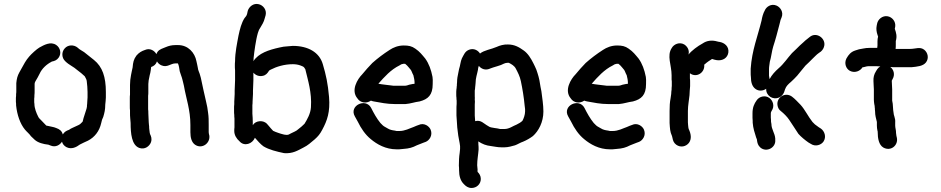

<svg xmlns="http://www.w3.org/2000/svg" viewBox="-20 -727 4678 954"><path d="M415 -270V-243C415 -234 413 -222 413 -211C412 -205 412 -200 412 -197L410 -187C405 -171 400 -155 395 -140L391 -124C390 -123 390 -123 390 -122L382 -114C378 -108 362 -102 358 -100C345 -93 335 -91 323 -82C309 -77 300 -72 292 -59C287 -77 276 -85 259 -91C245 -97 234 -97 220 -101L210 -103C201 -112 194 -120 185 -129C179 -135 172 -141 169 -149C161 -165 151 -189 151 -211C150 -215 150 -219 150 -224V-237C151 -242 151 -248 151 -254C152 -261 152 -268 152 -276V-311C152 -315 154 -319 156 -323C163 -334 171 -349 177 -361C188 -386 212 -408 236 -420C236 -421 236 -421 237 -421C252 -424 262 -428 271 -440C287 -462 279 -490 260 -503C232 -523 198 -503 176 -491C162 -483 135 -458 125 -446C109 -428 98 -407 86 -385L76 -367C67 -351 63 -336 61 -314V-276C61 -271 61 -265 60 -260C60 -253 60 -247 59 -241V-221C60 -215 60 -209 60 -203C65 -156 80 -112 104 -83C113 -72 126 -62 134 -50C141 -43 147 -37 153 -32C169 -18 194 -11 221 -8L223 -7L231 -4C256 7 278 -7 288 -23C291 -11 299 -2 310 4C335 17 360 4 377 -9C390 -16 402 -21 417 -28C450 -45 474 -75 483 -116L487 -132L493 -146C499 -166 503 -182 503 -207C504 -218 506 -232 506 -243V-270C506 -345 489 -395 447 -429C432 -440 413 -457 398 -468C385 -477 376 -480 366 -490C347 -506 318 -505 302 -487C285 -469 286 -440 304 -423C324 -403 344 -397 365 -378C377 -369 391 -358 401 -348C404 -342 411 -331 411 -324C413 -308 415 -287 415 -270Z M717 -165C717 -172 717 -178 716 -184V-251C717 -257 717 -263 717 -268V-305C717 -308 717 -313 718 -320C718 -325 719 -330 720 -334L724 -354C726 -361 728 -369 729 -378L731 -394C745 -399 755 -407 760 -422C765 -413 773 -406 783 -402C811 -390 828 -412 852 -412H864C869 -402 871 -386 873 -373C875 -364 884 -343 886 -333L890 -317C891 -312 892 -307 894 -300C905 -236 926 -182 926 -106V-70C926 -43 932 -20 949 -8C984 16 1026 -16 1020 -54C1019 -59 1017 -63 1017 -70V-106C1017 -127 1017 -147 1014 -166L1010 -194L1004 -222C995 -260 986 -302 978 -340L974 -354C973 -361 963 -380 963 -390L960 -405L956 -423C948 -465 915 -503 865 -503H852C833 -503 818 -499 804 -493L794 -489C776 -482 764 -477 757 -458C749 -474 726 -490 701 -479C683 -473 671 -466 658 -451C644 -432 641 -417 639 -392L635 -374L631 -354C628 -340 626 -321 626 -305V-257C625 -251 625 -245 625 -238V-201C625 -192 625 -184 626 -178V-165C626 -158 626 -149 627 -140L629 -116C629 -64 634 -6 672 8C700 18 723 -1 730 -20C736 -37 731 -50 725 -62C725 -63 725 -65 724 -67L722 -83C721 -89 721 -94 721 -99C720 -104 720 -111 719 -120C719 -134 717 -151 717 -165Z M1146 -277V-260C1146 -250 1144 -231 1144 -222V-209C1143 -202 1143 -196 1143 -191V-175C1143 -168 1143 -162 1144 -156C1144 -151 1144 -145 1145 -138V-94C1144 -88 1144 -82 1144 -76C1144 -56 1155 -38 1170 -25C1194 3 1235 -13 1246 -42H1247C1258 -29 1276 -9 1289 0C1317 17 1354 26 1392 34C1435 37 1459 21 1488 6C1509 -4 1525 -19 1543 -34C1561 -50 1570 -61 1581 -82C1606 -128 1621 -171 1615 -245C1609 -313 1600 -354 1584 -408C1567 -467 1511 -499 1435 -499C1424 -499 1398 -495 1389 -495L1369 -491C1315 -479 1265 -463 1239 -423C1240 -428 1240 -433 1240 -438C1242 -455 1245 -482 1248 -499L1254 -533C1258 -552 1263 -575 1272 -587C1281 -603 1291 -616 1296 -638L1300 -652C1306 -679 1287 -701 1266 -706C1239 -713 1217 -693 1211 -673L1208 -659C1206 -649 1200 -643 1195 -637C1180 -614 1172 -583 1165 -550C1158 -512 1148 -466 1148 -423C1147 -415 1147 -408 1147 -401C1147 -394 1147 -386 1148 -377V-328C1148 -312 1146 -292 1146 -277ZM1234 -162V-204C1235 -211 1235 -217 1235 -222C1235 -231 1237 -250 1237 -260V-277C1237 -292 1239 -312 1239 -328V-366C1249 -354 1266 -346 1285 -350C1301 -353 1309 -363 1317 -376C1318 -376 1318 -376 1318 -377C1321 -379 1323 -380 1325 -381C1354 -396 1393 -408 1435 -408C1448 -408 1461 -406 1472 -402L1482 -398C1490 -395 1493 -390 1497 -383C1510 -328 1530 -267 1525 -194C1523 -162 1506 -133 1493 -112C1485 -104 1472 -92 1462 -85C1452 -75 1438 -71 1425 -64C1417 -60 1414 -57 1407 -57H1402C1393 -57 1382 -61 1374 -63L1362 -67C1353 -70 1345 -73 1337 -77C1329 -85 1321 -95 1315 -102L1308 -110C1290 -132 1250 -129 1236 -105V-121C1236 -131 1235 -154 1234 -162Z M1743 -149 1758 -122C1774 -89 1795 -58 1822 -36C1853 -10 1896 15 1951 15H1963C1968 15 1975 14 1984 13C2013 11 2030 6 2051 -5C2065 -11 2069 -12 2084 -18L2095 -22C2113 -29 2131 -54 2120 -82C2113 -100 2087 -119 2060 -106L2049 -102C2043 -99 2038 -97 2035 -96C2014 -89 1993 -76 1963 -76H1951C1949 -76 1946 -77 1942 -78C1928 -80 1917 -82 1906 -89L1892 -97C1889 -98 1886 -101 1882 -104L1870 -116C1852 -138 1837 -165 1824 -191C1797 -242 1713 -202 1743 -149ZM1860 -311C1890 -345 1922 -381 1965 -402C1970 -405 1975 -409 1981 -409C1982 -410 1984 -410 1986 -410H1993C2001 -404 2005 -399 2011 -392L2021 -380C2022 -379 2023 -377 2024 -375L2030 -361L2034 -353C2037 -338 2040 -332 2040 -311C2037 -310 2034 -310 2032 -310C2025 -309 2019 -307 2013 -306C2008 -304 1999 -301 1992 -301H1941C1936 -301 1931 -301 1927 -302C1905 -305 1880 -307 1860 -311ZM1823 -227C1828 -225 1832 -224 1837 -223C1871 -217 1903 -210 1941 -210H1995C2021 -212 2040 -220 2065 -223C2107 -234 2130 -255 2130 -309C2131 -325 2130 -337 2129 -345C2122 -381 2111 -411 2093 -436C2077 -455 2066 -470 2044 -485C2026 -498 2010 -501 1986 -501C1958 -501 1934 -491 1916 -479C1885 -459 1857 -438 1830 -414C1811 -395 1797 -378 1780 -358C1756 -334 1722 -278 1756 -238C1770 -216 1800 -211 1823 -227Z M2369 162C2369 147 2362 136 2353 127C2352 123 2353 119 2353 116C2353 111 2352 103 2351 94C2351 66 2356 44 2358 16C2358 6 2358 -2 2357 -9C2357 -14 2357 -20 2356 -25C2356 -24 2356 -24 2357 -24C2378 -11 2394 -4 2421 -1C2438 1 2451 5 2471 5H2487C2504 5 2526 -1 2539 -5C2551 -9 2566 -19 2579 -23C2596 -30 2615 -41 2628 -51C2656 -76 2680 -120 2680 -173C2680 -207 2674 -241 2670 -274L2666 -294C2663 -317 2658 -342 2651 -363L2645 -381C2641 -392 2635 -402 2630 -413C2618 -437 2603 -462 2581 -477C2560 -492 2537 -506 2504 -506C2484 -507 2463 -501 2448 -494C2421 -482 2386 -478 2365 -461C2356 -476 2335 -489 2311 -480C2290 -472 2285 -455 2275 -437C2268 -422 2267 -401 2261 -384L2257 -364C2254 -349 2251 -337 2251 -318C2250 -311 2250 -305 2250 -301C2249 -298 2249 -294 2249 -291C2248 -284 2247 -278 2247 -271V-258C2247 -252 2247 -246 2248 -241C2248 -237 2248 -232 2249 -227V-211C2248 -202 2248 -193 2248 -185V-153C2248 -144 2250 -133 2250 -124C2250 -112 2252 -105 2252 -93C2254 -79 2255 -66 2257 -53L2261 -31C2263 -21 2265 -11 2266 -1V13L2264 33C2261 51 2260 75 2260 96C2261 104 2261 111 2261 118C2261 148 2268 171 2284 187C2294 198 2306 207 2323 207C2348 207 2369 188 2369 162ZM2355 -381C2355 -385 2356 -389 2357 -393C2357 -395 2358 -397 2359 -398V-400C2366 -391 2374 -386 2384 -383C2404 -378 2416 -388 2431 -392C2444 -396 2458 -400 2469 -404C2479 -408 2489 -415 2502 -415H2508C2522 -408 2536 -400 2543 -386C2553 -367 2563 -348 2568 -324C2576 -286 2583 -244 2587 -201L2589 -185V-173C2589 -157 2582 -138 2576 -127C2569 -120 2558 -113 2547 -108C2528 -101 2511 -86 2486 -86H2465C2460 -87 2456 -88 2451 -89L2437 -91C2424 -93 2414 -94 2405 -101C2384 -112 2370 -133 2341 -125C2341 -134 2339 -144 2339 -153V-208C2340 -218 2340 -226 2339 -233C2339 -238 2340 -243 2339 -248V-277C2340 -283 2341 -289 2341 -294C2342 -299 2342 -306 2343 -314C2343 -340 2351 -359 2355 -381Z M2803 -149 2818 -122C2834 -89 2855 -58 2882 -36C2913 -10 2956 15 3011 15H3023C3028 15 3035 14 3044 13C3073 11 3090 6 3111 -5C3125 -11 3129 -12 3144 -18L3155 -22C3173 -29 3191 -54 3180 -82C3173 -100 3147 -119 3120 -106L3109 -102C3103 -99 3098 -97 3095 -96C3074 -89 3053 -76 3023 -76H3011C3009 -76 3006 -77 3002 -78C2988 -80 2977 -82 2966 -89L2952 -97C2949 -98 2946 -101 2942 -104L2930 -116C2912 -138 2897 -165 2884 -191C2857 -242 2773 -202 2803 -149ZM2920 -311C2950 -345 2982 -381 3025 -402C3030 -405 3035 -409 3041 -409C3042 -410 3044 -410 3046 -410H3053C3061 -404 3065 -399 3071 -392L3081 -380C3082 -379 3083 -377 3084 -375L3090 -361L3094 -353C3097 -338 3100 -332 3100 -311C3097 -310 3094 -310 3092 -310C3085 -309 3079 -307 3073 -306C3068 -304 3059 -301 3052 -301H3001C2996 -301 2991 -301 2987 -302C2965 -305 2940 -307 2920 -311ZM2883 -227C2888 -225 2892 -224 2897 -223C2931 -217 2963 -210 3001 -210H3055C3081 -212 3100 -220 3125 -223C3167 -234 3190 -255 3190 -309C3191 -325 3190 -337 3189 -345C3182 -381 3171 -411 3153 -436C3137 -455 3126 -470 3104 -485C3086 -498 3070 -501 3046 -501C3018 -501 2994 -491 2976 -479C2945 -459 2917 -438 2890 -414C2871 -395 2857 -378 2840 -358C2816 -334 2782 -278 2816 -238C2830 -216 2860 -211 2883 -227Z M3479 -406C3480 -407 3480 -407 3481 -407C3493 -418 3505 -426 3518 -434C3527 -431 3535 -429 3542 -428C3571 -424 3595 -439 3599 -466C3603 -496 3580 -515 3554 -519C3551 -519 3548 -520 3544 -521C3516 -529 3491 -525 3471 -511C3447 -498 3418 -477 3401 -456C3407 -479 3394 -497 3380 -506C3356 -520 3328 -507 3318 -489C3292 -450 3317 -404 3317 -353V-331C3318 -327 3318 -323 3318 -319V-300C3317 -293 3317 -287 3317 -282C3316 -275 3315 -267 3315 -260L3312 -239C3308 -218 3307 -199 3307 -176V-116C3309 -87 3309 -73 3319 -51C3320 -48 3321 -45 3321 -43C3324 -27 3328 -17 3340 -8C3362 8 3389 1 3403 -17C3418 -37 3413 -63 3402 -86C3401 -90 3400 -93 3400 -96C3399 -101 3399 -109 3398 -119V-176C3398 -203 3404 -231 3406 -254C3406 -270 3408 -282 3409 -299V-319C3409 -326 3409 -332 3408 -337V-363C3441 -338 3484 -367 3479 -406Z M3843 -205C3845 -192 3850 -182 3860 -175C3875 -163 3891 -147 3901 -132C3916 -111 3933 -82 3947 -62C3959 -48 3981 -30 3997 -19L4009 -12C4031 3 4060 -6 4072 -24C4087 -47 4077 -75 4059 -88L4048 -95C4042 -99 4036 -104 4029 -109L4017 -121C3996 -147 3980 -182 3958 -206C3945 -219 3930 -236 3915 -247C3882 -271 3838 -244 3843 -205ZM3852 -243C3863 -248 3871 -257 3876 -269L3881 -284C3886 -299 3898 -310 3910 -320C3921 -330 3931 -340 3941 -351C3953 -365 3969 -386 3982 -401L4000 -418L4017 -435C4029 -446 4036 -455 4049 -464L4059 -471C4068 -479 4074 -489 4076 -502C4081 -539 4035 -570 4003 -543L3993 -535C3985 -529 3978 -523 3972 -517C3959 -506 3949 -496 3936 -483L3915 -463C3894 -440 3874 -409 3849 -388C3831 -372 3815 -355 3804 -334L3803 -339L3801 -351V-384C3801 -397 3804 -408 3805 -420C3812 -442 3815 -474 3822 -496C3833 -529 3844 -571 3853 -606L3857 -622C3858 -629 3861 -633 3863 -639C3875 -667 3857 -691 3839 -699C3812 -711 3787 -693 3780 -675C3772 -661 3767 -643 3764 -625C3745 -547 3716 -477 3710 -386V-364C3710 -358 3710 -352 3711 -345C3711 -319 3717 -297 3734 -285C3750 -273 3772 -275 3787 -286C3785 -253 3819 -228 3852 -243ZM3832 -32V-39C3830 -66 3813 -84 3813 -111C3812 -114 3812 -118 3811 -123C3811 -128 3811 -134 3810 -143V-163C3810 -169 3812 -172 3814 -176C3830 -199 3821 -227 3803 -240C3782 -256 3752 -247 3740 -229C3727 -211 3719 -193 3719 -164V-141C3720 -131 3720 -123 3720 -117C3722 -90 3730 -66 3737 -44L3741 -34V-32C3743 -16 3746 -5 3758 6C3788 32 3836 7 3832 -32Z M4322 -283V-232C4322 -225 4323 -217 4324 -210L4326 -200C4326 -197 4326 -193 4327 -189C4327 -186 4327 -181 4328 -174C4328 -152 4333 -139 4337 -121V-103C4337 -95 4338 -86 4340 -77C4341 -75 4341 -73 4341 -72C4341 -39 4347 -7 4369 6C4406 27 4445 -5 4436 -44C4435 -49 4433 -54 4433 -60C4432 -65 4432 -69 4432 -72C4432 -80 4428 -93 4428 -103V-118C4429 -129 4427 -139 4424 -148C4422 -155 4420 -160 4420 -166C4419 -170 4419 -175 4418 -180C4418 -183 4417 -192 4417 -195C4417 -207 4415 -217 4413 -227V-283C4413 -299 4411 -309 4411 -326L4415 -334C4428 -356 4421 -381 4404 -394C4409 -394 4413 -394 4417 -393H4509C4538 -396 4566 -398 4581 -417C4597 -438 4590 -466 4572 -480C4551 -496 4530 -484 4503 -484H4430C4431 -491 4431 -498 4431 -505V-523C4438 -547 4433 -564 4426 -584L4428 -594C4432 -620 4413 -642 4391 -646C4365 -651 4342 -631 4338 -609L4336 -599C4333 -584 4335 -569 4340 -554L4343 -545C4341 -538 4340 -530 4340 -521V-505C4340 -501 4340 -497 4339 -493V-489H4300C4289 -489 4279 -488 4270 -486L4248 -482C4241 -480 4235 -478 4229 -476C4208 -469 4197 -456 4186 -437C4173 -412 4184 -385 4203 -375C4228 -362 4255 -375 4265 -392C4266 -393 4268 -393 4270 -393L4286 -397C4289 -398 4294 -398 4300 -398H4328C4337 -398 4345 -398 4354 -397C4347 -393 4342 -388 4338 -382L4332 -372C4323 -358 4319 -342 4320 -324C4320 -306 4322 -298 4322 -283Z"/></svg>

Font: Dictator
Style: Regular
Weight: 500
Version: Version MIL.1277